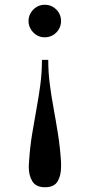

<svg xmlns="http://www.w3.org/2000/svg" viewBox="-20 -550 376 808"><path d="M169.5 238Q131.5 238 116.2 213.2Q101 188.5 101 152Q101 147.5 101.5 143Q102 138.5 102 133.5Q106 70.5 115 15.2Q124 -40 133.5 -91.5Q143 -143 149.8 -193.8Q156.5 -244.5 156.5 -298H183Q183 -244.5 189.8 -193.8Q196.5 -143 206 -91.5Q215.5 -40 224.2 15.2Q233 70.5 237 133.5Q237 138.5 237 143Q237 147.5 237 152Q237 188.5 222.5 213.2Q208 238 169.5 238ZM168.5 -393Q149.5 -393 134.2 -402.2Q119 -411.5 109.5 -427.2Q100 -443 100 -461.5Q100 -480.5 109.5 -496Q119 -511.5 134.2 -520.8Q149.5 -530 168.5 -530Q187.5 -530 203 -520.8Q218.5 -511.5 227.8 -496Q237 -480.5 237 -461.5Q237 -443 227.8 -427.2Q218.5 -411.5 203 -402.2Q187.5 -393 168.5 -393Z"/></svg>

Font: Bodoni Moda SC 9pt Medium
Style: Regular
Weight: 500
Designer: Owen Earl
Foundry: indestructible type
Version: Version 2.005